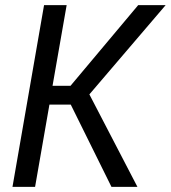

<svg xmlns="http://www.w3.org/2000/svg" viewBox="-20 -731 668 751"><path d="M256.8 -321.8H173.3L117.2 0H28.8L152.3 -710.9H240.7L185.5 -395.5H255.9L520.5 -710.9H627.9L329.6 -361.8L517.6 0H416Z"/></svg>

Font: Roboto Mono
Style: Italic
Weight: 400
Designer: Google
Version: Version 2.000985; 2015; ttfautohint (v1.3)